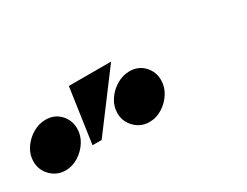

<svg xmlns="http://www.w3.org/2000/svg" viewBox="-66 -931 703 547"><g transform="rotate(-30 285.5 -658.0)"><path d="M37.5 -556Q9.4 -556 -10.3 -575.7Q-30 -595.4 -30 -623.5Q-30 -646 -17.3 -665.5Q-4.6 -685 15.9 -697.5Q36.4 -710 59 -710Q88 -710 106.5 -690.5Q125 -671.1 125 -643.2Q125 -621 112.6 -601.2Q100.1 -581.4 80.1 -568.7Q60 -556 37.5 -556ZM313.5 -556Q285.4 -556 265.7 -575.7Q246 -595.4 246 -623.5Q246 -646 258.7 -665.5Q271.4 -685 291.9 -697.5Q312.4 -710 335 -710Q364 -710 382.5 -690.5Q401 -671.1 401 -643.2Q401 -621 388.6 -601.2Q376.1 -581.4 356.1 -568.7Q336 -556 313.5 -556ZM304 -760 169 -580H139L165 -760Z"/></g></svg>

Font: Brygada 1918
Style: Italic
Weight: 400
Italic angle: -8°
Designer: Mateusz Machalski | Borys Kosmynka | Przemek Hoffer
Foundry: NIEPODLEGLA 2018
Version: Version 3.006